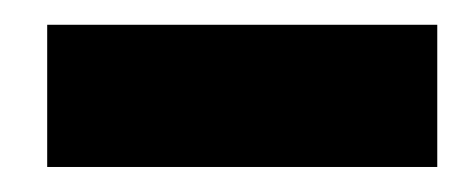

<svg xmlns="http://www.w3.org/2000/svg" viewBox="-20 -772 382 155"><path d="M18.1 -752H333V-637.2H18.1Z"/></svg>

Font: Montserrat arm ExtraBold
Style: Regular
Weight: 800
Designer: Julieta Ulanovsky
Foundry: Julieta Ulanovsky
Version: Version 6.000;PS 006.000;hotconv 1.0.88;makeotf.lib2.5.64775